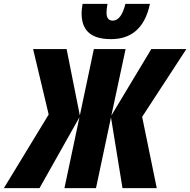

<svg xmlns="http://www.w3.org/2000/svg" viewBox="-87 -966 977 986"><path d="M483 -765C584 -765 656 -818 683 -946H557C543 -889 521 -860 492 -860C470 -860 460 -875 460 -901C460 -913 462 -930 465 -946H337C334 -930 332 -909 332 -898C332 -816 373 -765 483 -765ZM-67 0H116L321 -364L244 0H406L483 -363L542 0H718L643 -366L870 -714H690L485 -373L558 -714H395L323 -373L255 -714H83L163 -378Z"/></svg>

Font: Noto Sans UI Condensed Black
Style: Italic
Weight: 900
Width: 3
Italic angle: -192°
Designer: Monotype Design Team
Foundry: Monotype Imaging Inc.
Version: Version 1.901